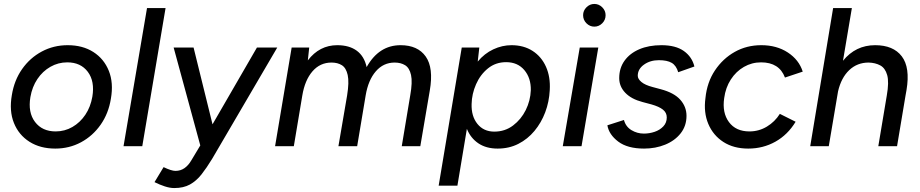

<svg xmlns="http://www.w3.org/2000/svg" viewBox="-20 -741 4662 973"><path d="M260 12Q184 12 129.5 -22.5Q75 -57 50.5 -118Q26 -179 40 -259Q52 -334 92 -391Q132 -448 192 -480Q252 -512 323 -512Q399 -512 453 -477.5Q507 -443 531.5 -382Q556 -321 542 -241Q530 -166 490 -109Q450 -52 390.5 -20Q331 12 260 12ZM262 -75Q308 -75 347 -97.5Q386 -120 412.5 -159.5Q439 -199 448 -251Q461 -329 425 -377Q389 -425 321 -425Q275 -425 235.5 -402.5Q196 -380 169.5 -340.5Q143 -301 134 -249Q121 -171 157.5 -123Q194 -75 262 -75Z M606 0 725 -700H819L701 0Z M863 212Q841 212 815 203.5Q789 195 763 182L809 106Q849 125 869 125Q895 125 915 111Q935 97 950 71L995 -4L860 -500H961L1057 -111L1282 -500H1385L1055 64Q1027 110 1001 143Q975 176 942.5 194Q910 212 863 212Z M1374 0 1458 -500H1547L1540 -435Q1599 -512 1689 -512Q1750 -512 1788 -484Q1826 -456 1838 -401Q1900 -512 2010 -512Q2097 -512 2137.5 -454.5Q2178 -397 2158 -282L2110 0H2016L2059 -258Q2071 -325 2063 -361Q2055 -397 2033 -410.5Q2011 -424 1980 -424Q1923 -424 1884.5 -379.5Q1846 -335 1833 -257L1790 0H1695L1739 -257Q1750 -325 1742 -361Q1734 -397 1712.5 -410.5Q1691 -424 1660 -424Q1602 -424 1563.5 -379.5Q1525 -335 1512 -257L1469 0Z M2203 200 2320 -500H2409L2401 -429Q2435 -470 2480 -491Q2525 -512 2572 -512Q2634 -512 2679 -483Q2724 -454 2747 -402.5Q2770 -351 2766 -284Q2763 -225 2743 -172Q2723 -119 2688.5 -77.5Q2654 -36 2607 -12Q2560 12 2502 12Q2444 12 2404.5 -14.5Q2365 -41 2346 -88L2298 200ZM2545 -426Q2492 -426 2453 -394.5Q2414 -363 2392.5 -314Q2371 -265 2370 -214Q2368 -152 2399.5 -113Q2431 -74 2485 -74Q2539 -74 2580 -105Q2621 -136 2644.5 -183.5Q2668 -231 2670 -284Q2671 -346 2637 -386Q2603 -426 2545 -426Z M2832 0 2918 -500H3012L2927 0ZM2992 -606Q2969 -606 2952 -623Q2935 -640 2935 -664Q2935 -687 2952 -704Q2969 -721 2992 -721Q3015 -721 3032 -704Q3049 -687 3049 -664Q3049 -640 3032 -623Q3015 -606 2992 -606Z M3244 12Q3160 12 3113 -23.5Q3066 -59 3058 -106L3142 -133Q3151 -99 3180 -81.5Q3209 -64 3243 -64Q3271 -64 3297.5 -73Q3324 -82 3341.5 -100.5Q3359 -119 3359 -146Q3359 -170 3339.5 -185.5Q3320 -201 3281 -212L3236 -224Q3179 -239 3148.5 -271Q3118 -303 3118 -345Q3118 -396 3145 -433.5Q3172 -471 3220 -491.5Q3268 -512 3332 -512Q3404 -512 3445.5 -482.5Q3487 -453 3499 -404L3417 -375Q3407 -409 3384 -422.5Q3361 -436 3319 -436Q3275 -436 3243.5 -413.5Q3212 -391 3212 -357Q3212 -341 3230.5 -325.5Q3249 -310 3287 -300L3328 -289Q3396 -271 3427.5 -235.5Q3459 -200 3459 -154Q3459 -103 3429.5 -65.5Q3400 -28 3351 -8Q3302 12 3244 12Z M3772 12Q3698 12 3646 -21.5Q3594 -55 3569.5 -113Q3545 -171 3555 -244Q3563 -324 3603 -384Q3643 -444 3703.5 -478Q3764 -512 3838 -512Q3916 -512 3972.5 -475Q4029 -438 4048 -378L3958 -348Q3929 -425 3837 -425Q3790 -425 3750 -402Q3710 -379 3683.5 -338Q3657 -297 3650 -244Q3639 -170 3674 -122.5Q3709 -75 3778 -75Q3826 -75 3866.5 -99.5Q3907 -124 3932 -164L4012 -124Q3972 -58 3909.5 -23Q3847 12 3772 12Z M4086 0 4202 -700H4297L4252 -433Q4316 -512 4415 -512Q4507 -512 4550 -455.5Q4593 -399 4574 -285L4569 -257L4526 0H4431L4474 -257Q4486 -325 4476 -360.5Q4466 -396 4441 -409.5Q4416 -423 4382 -424Q4324 -424 4283.5 -385.5Q4243 -347 4227 -278L4180 0Z"/></svg>

Font: Figtree Medium
Style: Italic
Weight: 500
Italic angle: -9.5°
Foundry: Erik Kennedy
Version: Version 2.001; ttfautohint (v1.8.4.7-5d5b);gftools[0.9.27]